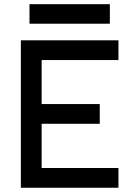

<svg xmlns="http://www.w3.org/2000/svg" viewBox="-20 -883 626 903"><path d="M78.1 0V-693.4H175.8V0ZM78.1 0V-92.8H537.1V0ZM78.1 -300.8V-393.6H449.2V-300.8ZM78.1 -600.6V-693.4H537.1V-600.6ZM118.7 -771.5V-863.3H496.6V-771.5Z"/></svg>

Font: Cascadia Mono
Style: Regular
Weight: 400
Monospace: yes
Designer: Aaron Bell
Foundry: Saja Typeworks
Version: Version 2102.003